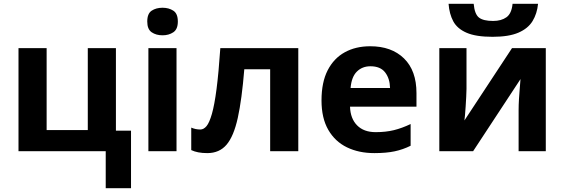

<svg xmlns="http://www.w3.org/2000/svg" viewBox="-20 -801 2989 1017"><path d="M674 196H540V0H78V-546H227V-112H445V-546H594V-109H674Z M841 -760Q874 -760 898 -744.5Q922 -729 922 -687Q922 -646 898 -630Q874 -614 841 -614Q807 -614 783.5 -630Q760 -646 760 -687Q760 -729 783.5 -744.5Q807 -760 841 -760ZM915 -546V0H766V-546Z M1560 0H1411V-434H1274Q1261 -274 1239.5 -176.5Q1218 -79 1180 -34.5Q1142 10 1078 10Q1026 10 993 -6V-125Q1016 -115 1041 -115Q1059 -115 1074 -133Q1089 -151 1102.5 -198Q1116 -245 1127 -329.5Q1138 -414 1147 -546H1560Z M1941 -556Q2054 -556 2120 -491.5Q2186 -427 2186 -308V-236H1834Q1836 -173 1871.5 -137Q1907 -101 1970 -101Q2023 -101 2066 -111.5Q2109 -122 2155 -144V-29Q2115 -9 2070.5 0.5Q2026 10 1963 10Q1881 10 1818 -20.5Q1755 -51 1719 -113Q1683 -175 1683 -269Q1683 -365 1715.5 -428.5Q1748 -492 1806 -524Q1864 -556 1941 -556ZM1942 -450Q1899 -450 1870.5 -422Q1842 -394 1837 -335H2046Q2045 -385 2020 -417.5Q1995 -450 1942 -450Z M2830 -781Q2825 -729 2801 -689.5Q2777 -650 2726 -628Q2675 -606 2589 -606Q2501 -606 2451.5 -627.5Q2402 -649 2381 -688Q2360 -727 2356 -781H2489Q2494 -726 2517 -708Q2540 -690 2592 -690Q2635 -690 2662.5 -709.5Q2690 -729 2695 -781ZM2451 -330Q2451 -313 2449.5 -288Q2448 -263 2446.5 -237Q2445 -211 2443 -191Q2441 -171 2440 -163L2692 -546H2871V0H2727V-218Q2727 -245 2729 -277.5Q2731 -310 2733.5 -338.5Q2736 -367 2737 -382L2486 0H2307V-546H2451Z"/></svg>

Font: RS Noto Sans
Style: Bold
Weight: 700
Designer: Monotype Design Team
Foundry: Monotype Imaging Inc.
Version: Version 3.10